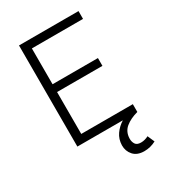

<svg xmlns="http://www.w3.org/2000/svg" viewBox="-219 -813 1028 1151"><g transform="rotate(-30 295.0 -237.5)"><path d="M100 0V-700H512V-646H158V-398H472V-344H158V-54H515V0ZM435 225Q385.5 225 360 196.2Q334.5 167.5 335 127.5Q336 85 358.5 52.8Q381 20.5 417 -1.5Q453 -23.5 495 -34L515 0Q462.5 14 429.5 41Q396.5 68 395 114.5Q394.5 137.5 405 153.8Q415.5 170 443 170Q457.5 170 470.8 166.2Q484 162.5 495 156.5L516 204.5Q477.5 225 435 225Z"/></g></svg>

Font: Geologica Thin
Style: Regular
Weight: 100
Designer: Sindre Bremnes, Frode Helland
Foundry: Monokrom Skriftforlag AS
Version: Version 1.010; ttfautohint (v1.8.4.7-5d5b);gftools[0.9.28]